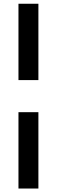

<svg xmlns="http://www.w3.org/2000/svg" viewBox="-20 -866 310 1050"><path d="M81 -428V-845.5H190V-428ZM81 -252.5H190V165H81Z"/></svg>

Font: 1883 Sans
Style: Bold
Weight: 700
Designer: 1883 Sans project is a fork of Public Sans.
Version: Version 1.009